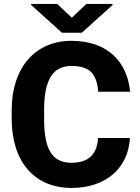

<svg xmlns="http://www.w3.org/2000/svg" viewBox="-20 -924 695 954"><path d="M467.3 -238.3C462.4 -156.2 418.5 -115.2 335.4 -115.2C237.3 -115.2 199.2 -184.6 199.2 -333.5V-377.9C199.2 -529.8 243.7 -596.2 335 -596.2C381.8 -596.2 415 -585.4 435.1 -563.5C454.6 -541.5 465.3 -509.8 467.8 -468.3H626.5C612.8 -614.3 516.6 -721.2 335 -721.2C155.8 -721.2 38.1 -588.4 38.1 -377V-333.5C38.1 -122.1 149.9 9.8 335.4 9.8C510.3 9.8 617.7 -92.3 625.5 -238.3ZM134.3 -904.3V-899.9L288.1 -761.2H386.2L539.1 -898.9V-904.3H409.2L336.9 -835.9L264.6 -904.3Z"/></svg>

Font: Vazirmatn ExtraBold
Style: Regular
Weight: 800
Designer: Saber Rastikerdar
Foundry: Saber Rastikerdar
Version: Version 33.003